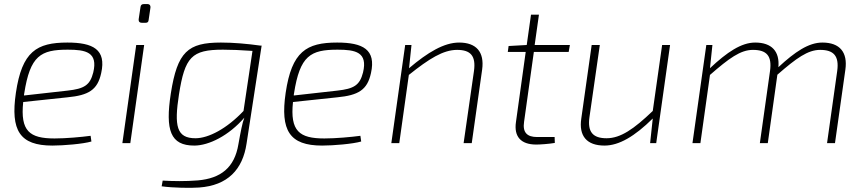

<svg xmlns="http://www.w3.org/2000/svg" viewBox="-20 -703 4248 943"><path d="M311 -494C160 -494 88 -450 58 -247C31 -62 77 12 237 12C292 12 388 4 429 -8L425 -36C380 -30 305 -23 248 -23C125 -23 79 -59 94 -202L311 -225C415 -235 459 -261 477 -344C503 -460 437 -494 311 -494ZM438 -347C422 -284 393 -267 312 -258L98 -234C98 -238 98 -241 99 -244C128 -430 180 -459 313 -459C401 -459 462 -447 438 -347Z M705 -683H687C676 -683 671 -678 670 -668L661 -608C660 -597 666 -591 677 -591H694C705 -591 709 -595 710 -605L719 -666C720 -676 715 -683 705 -683ZM688 -482H649L581 0H620Z M1259 -479C1194 -488 1127 -494 1065 -494C903 -494 851 -449 819 -244C791 -63 817 12 934 12C1006 12 1104 -37 1180 -125C1170 -99 1162 -56 1151 5C1132 121 1064 173 952 183C890 188 833 187 779 184L774 212C829 220 919 221 958 218C1098 208 1172 130 1191 2L1265 -479ZM940 -24C847 -24 835 -84 859 -239C888 -423 921 -459 1075 -459C1118 -459 1160 -457 1220 -453L1176 -158C1094 -71 1004 -24 940 -24Z M1636 -494C1485 -494 1413 -450 1383 -247C1356 -62 1402 12 1562 12C1617 12 1713 4 1754 -8L1750 -36C1705 -30 1630 -23 1573 -23C1450 -23 1404 -59 1419 -202L1636 -225C1740 -235 1784 -261 1802 -344C1828 -460 1762 -494 1636 -494ZM1763 -347C1747 -284 1718 -267 1637 -258L1423 -234C1423 -238 1423 -241 1424 -244C1453 -430 1505 -459 1638 -459C1726 -459 1787 -447 1763 -347Z M2235 -494C2161 -494 2081 -446 1989 -368L2001 -482H1970L1902 0H1941L1988 -335C2088 -415 2157 -458 2225 -458C2291 -458 2318 -429 2308 -355L2257 0H2297L2348 -361C2360 -448 2319 -494 2235 -494Z M2602 -448H2773L2779 -482H2606L2627 -631H2588L2567 -482L2478 -477L2474 -448H2562L2514 -103C2504 -33 2537 7 2614 7C2632 7 2677 4 2705 -1L2704 -30H2618C2568 -30 2546 -53 2554 -105Z M3232 -482 3186 -158C3093 -69 3028 -24 2959 -24C2892 -24 2865 -55 2875 -127L2926 -482H2886L2835 -121C2822 -35 2862 12 2949 12C3020 12 3097 -33 3186 -121L3173 0H3203L3271 -482Z M4019 -494C3952 -494 3885 -449 3803 -373C3810 -450 3771 -494 3689 -494C3621 -494 3551 -447 3467 -368L3479 -482H3449L3381 0H3420L3467 -335C3561 -417 3617 -458 3678 -458C3746 -458 3772 -428 3762 -355L3712 0H3751L3798 -336C3892 -418 3948 -458 4008 -458C4074 -458 4102 -429 4092 -355L4042 0H4081L4132 -361C4144 -446 4105 -494 4019 -494Z"/></svg>

Font: Exo 2 Extra Light
Style: Italic
Weight: 250
Italic angle: -8°
Designer: Natanael Gama
Version: Version 1.001;PS 001.001;hotconv 1.0.88;makeotf.lib2.5.64775